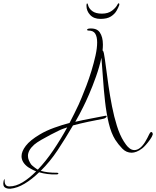

<svg xmlns="http://www.w3.org/2000/svg" viewBox="-134 -919 949 1168"><path d="M-70 229Q-92 230 -104.5 221Q-117 212 -113 187Q-113 184 -111 178Q-109 172 -106 170Q-107 195 -100 205Q-93 215 -77 215Q-38 215 3.5 190Q45 165 86 123Q76 120 60.5 111.5Q45 103 37 98Q-3 69 -3 31Q-3 2 23 -32Q49 -66 108 -101Q146 -124 196 -142Q246 -160 289 -171Q304 -200 318 -228Q332 -256 345 -284Q350 -295 363 -326Q376 -357 392 -399Q408 -441 422.5 -488.5Q437 -536 447 -581Q457 -626 457 -661Q457 -695 445.5 -714Q434 -733 405 -733H404Q396 -733 396 -738Q396 -743 406 -745Q454 -750 473 -722Q492 -694 492 -648Q492 -640 491.5 -631Q491 -622 490 -612Q496 -607 498 -595Q504 -563 510.5 -511Q517 -459 526 -397Q535 -335 547.5 -271.5Q560 -208 577.5 -152.5Q595 -97 619 -59Q624 -51 633 -38.5Q642 -26 655 -16Q668 -6 684 -6Q701 -6 719 -20Q735 -33 749 -56Q763 -79 775 -105Q781 -116 786 -116Q791 -116 793.5 -110.5Q796 -105 795 -100Q791 -87 778.5 -69.5Q766 -52 753 -37.5Q740 -23 732 -17Q714 -3 697.5 3.5Q681 10 667 10Q634 10 609.5 -15.5Q585 -41 567 -69Q542 -109 527.5 -170Q513 -231 505 -302Q497 -373 492.5 -442Q488 -511 483 -568Q471 -512 450 -453Q429 -394 407.5 -344.5Q386 -295 372 -268Q350 -223 324 -178Q370 -189 420 -198Q470 -207 508 -215H511Q515 -215 515 -212Q515 -209 510 -204Q505 -199 497 -197Q454 -189 404 -178.5Q354 -168 310 -156Q264 -77 217 -6Q170 65 114 120Q152 132 211 132H213Q221 132 221 136Q221 142 209 142Q181 143 154 139.5Q127 136 104 129Q60 172 15.5 198.5Q-29 225 -70 229ZM96 113Q144 63 189.5 -4Q235 -71 275 -144Q262 -140 248 -135Q234 -130 221 -123Q204 -115 175 -100Q146 -85 117.5 -68.5Q89 -52 74 -39Q54 -21 45 -4Q36 13 36 29Q36 43 41.5 56Q47 69 55 81Q60 87 73.5 97.5Q87 108 96 113ZM477 -804Q437 -804 414.5 -828Q392 -852 392 -884Q392 -898 396 -898Q400 -898 402 -887Q407 -867 427.5 -851.5Q448 -836 486 -836Q524 -836 548 -854.5Q572 -873 581 -892Q585 -899 587 -899Q594 -899 591 -887Q586 -873 575 -853.5Q564 -834 541 -819Q518 -804 477 -804Z"/></svg>

Font: Inspiration
Style: Regular
Weight: 400
Designer: Robert E. Leuschke
Foundry: Robert E. Leuschke
Version: Version 2.010; ttfautohint (v1.8.3)